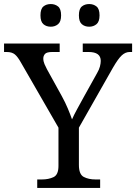

<svg xmlns="http://www.w3.org/2000/svg" viewBox="-25 -929 673 949"><path d="M159 0V-42H182Q215 -42 239.5 -53.5Q264 -65 264 -109V-298L79 -619Q63 -648 48.5 -660Q34 -672 8 -672H-5V-714H270V-672H233Q206 -672 197.5 -662.5Q189 -653 189 -640Q189 -626 195 -612Q201 -598 207 -587L281 -453Q298 -422 310.5 -392Q323 -362 331 -339Q340 -360 357 -391Q374 -422 391 -453L455 -568Q465 -585 469 -600.5Q473 -616 473 -628Q473 -672 413 -672H384V-714H628V-672H616Q595 -672 577 -655.5Q559 -639 533 -594L365 -298V-114Q365 -67 389 -54.5Q413 -42 447 -42H470V0ZM416 -797Q394 -797 379.5 -809.5Q365 -822 365 -853Q365 -885 379.5 -897Q394 -909 416 -909Q437 -909 452 -897Q467 -885 467 -853Q467 -822 452 -809.5Q437 -797 416 -797ZM226 -797Q204 -797 189.5 -809.5Q175 -822 175 -853Q175 -885 189.5 -897Q204 -909 226 -909Q247 -909 262 -897Q277 -885 277 -853Q277 -822 262 -809.5Q247 -797 226 -797Z"/></svg>

Font: Noto Serif Grantha
Style: Regular
Weight: 400
Designer: Monotype Design Team
Foundry: Monotype Imaging Inc.
Version: Version 2.004; ttfautohint (v1.8.4.7-5d5b)